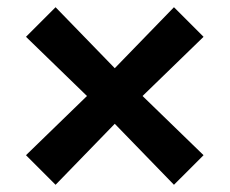

<svg xmlns="http://www.w3.org/2000/svg" viewBox="-20 -521 636 532"><path d="M134 -9 52 -91 221 -255 52 -419 134 -501 298 -332 462 -501 544 -419 375 -255 544 -91 462 -9 298 -178Z"/></svg>

Font: Jost* Semi
Style: Regular
Weight: 600
Version: Version 3.7